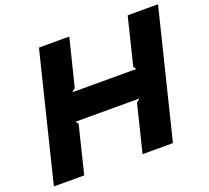

<svg xmlns="http://www.w3.org/2000/svg" viewBox="-135 -978 1246 1147"><g transform="rotate(-20 488.5 -405.0)"><path d="M777 0H584L658 -301L681 -319H274L287 -301L213 0H20L220 -810H413L338 -509L316 -491H723L710 -509L784 -810H977Z"/></g></svg>

Font: TypoPRO Sinkin Sans
Style: 800 Black Italic
Weight: 900
Italic angle: -112°
Designer: Keith Bates
Foundry: K-Type
Version: Sinkin Sans (version 1.0)  by Keith Bates   •   © 2014   www